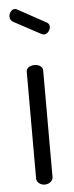

<svg xmlns="http://www.w3.org/2000/svg" viewBox="-52 -729 293 757"><g transform="rotate(-5 94.5 -350.0)"><path d="M94 0Q81 0 71.5 -8Q62 -16 62 -26V-449Q62 -460 71.5 -466.5Q81 -473 94 -473Q108 -473 117.5 -466.5Q127 -460 127 -449V-26Q127 -16 117.5 -8Q108 0 94 0ZM142 -590Q140 -590 137 -591Q134 -592 132 -593L26 -650Q13 -657 13 -672Q13 -682 20 -691Q27 -700 37 -700Q41 -700 46 -697L157 -636Q168 -631 168 -618Q168 -608 160.5 -599Q153 -590 142 -590Z"/></g></svg>

Font: Dosis ExtraLight
Style: Regular
Weight: 400
Version: Version 3.001; ttfautohint (v1.8.2)